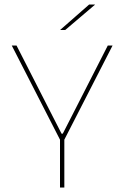

<svg xmlns="http://www.w3.org/2000/svg" viewBox="-20 -844 560 864"><path d="M251 -213.5 33 -639H54.5L201.5 -351L257 -242.5H262.5L318 -351L465 -639H486.5L268.5 -213.5ZM250 0V-235.5H269.5V0ZM381 -823.5H407V-822.5L273.5 -709H251V-709.5Z"/></svg>

Font: Anek Gujarati Thin
Style: Regular
Weight: 250
Version: Version 1.003